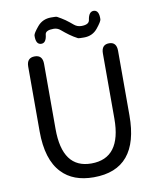

<svg xmlns="http://www.w3.org/2000/svg" viewBox="-100 -1018 922 1109"><g transform="rotate(-10 360.5 -463.0)"><path d="M360 13Q239 13 173 -57Q97 -136 97 -303V-682Q97 -734 144 -734Q190 -734 190 -682V-300Q190 -68 360 -68Q535 -68 535 -300V-682Q535 -734 580 -734Q624 -734 624 -682V-303Q624 13 360 13ZM444 -792Q412 -792 409 -794Q384 -807 362 -823Q340 -839 319 -857Q302 -872 279 -872Q232 -872 229 -848Q224 -797 193 -799Q162 -801 164 -853Q165 -866 195.5 -902.5Q226 -939 276 -939Q307 -939 310 -937Q334 -924 356 -909Q378 -893 399 -875Q417 -860 441 -860Q485 -860 489 -886Q496 -936 527 -934Q557 -931 555 -879Q554 -866 524 -829Q494 -792 444 -792Z"/></g></svg>

Font: Resource Han Rounded KR
Style: Regular
Weight: 400
Designer: Cyano Hao (round all glyphs); Ryoko NISHIZUKA 西塚涼子 (kana, bopomofo & ideographs); Paul D. Hunt (Latin, Greek & Cyrillic)
Foundry: Cyano Hao
Version: 0.990